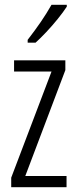

<svg xmlns="http://www.w3.org/2000/svg" viewBox="-20 -785 321 805"><path d="M259 0H27V-40L196 -485H39V-532H254V-491L86 -47H259ZM260 -757Q245 -734 222 -705.5Q199 -677 174 -650.5Q149 -624 129 -606H96V-618Q127 -658 151 -693Q175 -728 196 -765H260Z"/></svg>

Font: Noto Sans Telugu ExtraCondensed Light
Style: Regular
Weight: 300
Width: 2
Designer: Jelle Bosma - Monotype Design Team
Foundry: Monotype Imaging Inc.
Version: Version 2.005; ttfautohint (v1.8.4.7-5d5b)